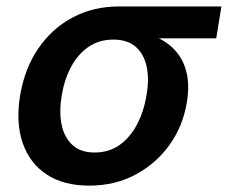

<svg xmlns="http://www.w3.org/2000/svg" viewBox="-20 -566 708 597"><path d="M257.3 11.2Q177.2 11.2 124.5 -23.9Q71.8 -59.1 50.3 -122.1Q28.8 -185.1 42.5 -269Q56.6 -353 98.9 -415Q141.1 -477.1 205.6 -511.5Q270 -545.9 349.1 -545.9H668.5L652.3 -446.8H413.6L332.5 -442.9Q288.1 -442.9 255.1 -420.2Q222.2 -397.5 201.2 -358.4Q180.2 -319.3 171.9 -269.5Q163.6 -219.7 171.4 -179.7Q179.2 -139.6 204.6 -115.7Q230 -91.8 274.4 -91.8Q318.8 -91.8 351.8 -115.2Q384.8 -138.7 406 -179Q427.2 -219.2 435.5 -269.5Q444.3 -319.8 436 -358.9Q427.7 -397.9 402.1 -420.4Q376.5 -442.9 332.5 -442.9L337.9 -473.6Q395.5 -473.6 441.2 -459.7Q486.8 -445.8 516.8 -417.2Q546.9 -388.7 558.6 -346.4Q570.3 -304.2 561 -247.6Q548.8 -173.8 507.1 -115.5Q465.3 -57.1 401.1 -22.9Q336.9 11.2 257.3 11.2Z"/></svg>

Font: Inter SemiBold
Style: Italic
Weight: 600
Italic angle: -9.3988°
Designer: Rasmus Andersson
Foundry: rsms
Version: Version 4.001;git-66647c0bb